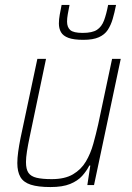

<svg xmlns="http://www.w3.org/2000/svg" viewBox="-20 -748 535 776"><path d="M184 8Q134 8 104.5 -1.5Q75 -11 62.5 -32.5Q50 -54 50 -89Q50 -109 53.5 -134.5Q57 -160 63 -190L131 -510H166L100 -195Q93 -162 89 -136.5Q85 -111 85 -93Q85 -64 95 -49.5Q105 -35 128 -29.5Q151 -24 189 -24Q242 -24 275 -43.5Q308 -63 327 -95Q346 -127 357 -166.5Q368 -206 377 -246L433 -510H468L360 0H333L345 -79H341Q330 -57 312 -37Q294 -17 263.5 -4.5Q233 8 184 8ZM317 -587Q278 -587 256.5 -595Q235 -603 226.5 -618Q218 -633 218 -653Q218 -670 221.5 -689Q225 -708 229 -728H261Q257 -708 254 -691Q251 -674 251 -661Q251 -638 264 -626.5Q277 -615 314 -615Q353 -615 372 -627.5Q391 -640 400.5 -665.5Q410 -691 417 -728H449Q443 -697 435.5 -671.5Q428 -646 415.5 -627Q403 -608 379.5 -597.5Q356 -587 317 -587Z"/></svg>

Font: Saira SemiCondensed Thin
Style: Italic
Weight: 250
Width: 4
Italic angle: -12°
Designer: Hector Gatti with collaboration of the Omnibus-Type team
Foundry: Omnibus-Type
Version: Version 1.101